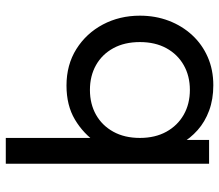

<svg xmlns="http://www.w3.org/2000/svg" viewBox="-68 -692 775 680"><g transform="rotate(-90 320.0 -352.5)"><path d="M357.5 15Q308 15 268 0.2Q228 -14.5 198.8 -40.5Q169.5 -66.5 150.5 -100L164 -120V0H79.5V-720H171V-376.5L153 -397Q185.5 -445 235.8 -475Q286 -505 356.5 -505Q430 -505 485.8 -470Q541.5 -435 572.8 -376Q604 -317 604 -245Q604 -190 586 -142.8Q568 -95.5 535.2 -60Q502.5 -24.5 457.5 -4.8Q412.5 15 357.5 15ZM341 -68Q390.5 -68 428.8 -89.8Q467 -111.5 488.8 -151.2Q510.5 -191 510.5 -245Q510.5 -299.5 488.8 -339.2Q467 -379 428.8 -400.5Q390.5 -422 341 -422Q291.5 -422 253.2 -400.5Q215 -379 193 -339.2Q171 -299.5 171 -245Q171 -191 193 -151.2Q215 -111.5 253.2 -89.8Q291.5 -68 341 -68Z"/></g></svg>

Font: Geologica Roman Light
Style: Regular
Weight: 300
Designer: Sindre Bremnes, Frode Helland
Foundry: Monokrom Skriftforlag AS
Version: Version 1.010;gftools[0.9.28]